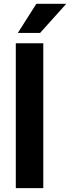

<svg xmlns="http://www.w3.org/2000/svg" viewBox="-20 -974 363 994"><path d="M204.1 0H61.8V-750H204.1ZM168.2 -954.4H323.1L187.4 -803.4H72.3Z"/></svg>

Font: Heebo
Style: Regular
Weight: 400
Designer: Oded Ezer
Foundry: Ezer Type House
Version: Version 3.100